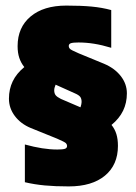

<svg xmlns="http://www.w3.org/2000/svg" viewBox="-20 -657 486 687"><path d="M261 -505Q242 -505 234 -502.5Q226 -500 226 -492Q226 -487 230 -482.5Q234 -478 262 -466L352 -429Q390 -413 412 -385Q434 -357 434 -323Q434 -289 420.5 -261Q407 -233 379 -210Q391 -195 396.5 -177Q402 -159 402 -135Q402 -67 355.5 -28.5Q309 10 226 10Q177 10 140 6.5Q103 3 69 -5V-140Q102 -131 130.5 -126.5Q159 -122 185 -122Q204 -122 212 -124.5Q220 -127 220 -135Q220 -140 216 -144.5Q212 -149 184 -161L90 -199Q54 -214 33 -242Q12 -270 12 -304Q12 -338 25.5 -366Q39 -394 67 -417Q55 -432 49 -450Q43 -468 43 -492Q43 -559 89.5 -598Q136 -637 217 -637Q270 -637 307.5 -633.5Q345 -630 378 -621V-486Q345 -496 316.5 -500.5Q288 -505 261 -505ZM174 -334Q174 -323 179 -316.5Q184 -310 198 -303L268 -273Q270 -280 271 -284Q272 -288 272 -292Q272 -304 267 -310.5Q262 -317 248 -323L179 -354Q177 -349 175.5 -344Q174 -339 174 -334Z"/></svg>

Font: Blinker Black
Style: Regular
Weight: 900
Designer: Juergen Huber
Foundry: supertype
Version: Version 1.017;hotconv 1.0.117;makeotfexe 2.5.65602